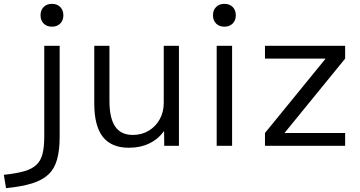

<svg xmlns="http://www.w3.org/2000/svg" viewBox="-107 -758 1872 998"><path d="M-87 150.6Q-22.7 143.9 18.5 132.1Q59.7 120.3 82.5 98.6Q105.3 77 114.1 41.6Q123 6.3 123 -47V-520H203.1V-47Q203.1 23 189.7 70.8Q176.4 118.7 145 148.5Q113.7 178.3 59.7 195.2Q5.7 212 -75.7 220ZM163 -619.3Q136.3 -619.3 120 -635.6Q103.7 -652 103.7 -678.6Q103.7 -705.3 120 -721.7Q136.3 -738 163 -738Q189.7 -738 206 -721.7Q222.4 -705.3 222.4 -678.6Q222.4 -652 206 -635.6Q189.7 -619.3 163 -619.3Z M563.3 10Q471.8 10 427.4 -46.8Q383 -103.7 383 -220V-520H461.9V-233.6Q461.9 -143.6 491.9 -100.1Q522 -56.6 583.4 -56.6Q629.6 -56.6 666.1 -78.6Q702.6 -100.6 723.4 -138.3Q744.2 -176 744.2 -223.6V-520H823.1V0H746.7L745.9 -76.9H745.5Q715.9 -35.1 669 -12.5Q622.2 10 563.3 10Z M1019.3 0V-520H1099.4V0ZM1059.3 -619.3Q1032.7 -619.3 1016.3 -635.6Q1000 -652 1000 -678.6Q1000 -705.3 1016.3 -721.7Q1032.7 -738 1059.3 -738Q1086 -738 1102.4 -721.7Q1118.7 -705.3 1118.7 -678.6Q1118.7 -652 1102.4 -635.6Q1086 -619.3 1059.3 -619.3Z M1270.3 0V-66.7L1583.9 -451.3V-453.3H1270.3V-520H1687V-453.3L1373.4 -68.7V-66.7H1687V0Z"/></svg>

Font: M PLUS 2 Thin
Style: Regular
Weight: 100
Designer: Coji Morishita
Foundry: UNDERFOREST DESIGN
Version: Version 1.001